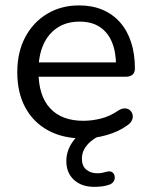

<svg xmlns="http://www.w3.org/2000/svg" viewBox="-20 -516 572 728"><path d="M296 9Q218.5 9 162.5 -21.5Q106.5 -52 76 -108.2Q45.5 -164.5 45.5 -242Q45.5 -318 75.5 -374.8Q105.5 -431.5 158.5 -463.5Q211.5 -495.5 280 -495.5Q329.5 -495.5 368.5 -479Q407.5 -462.5 435 -431.5Q462.5 -400.5 477 -356.2Q491.5 -312 491.5 -256.5Q491.5 -241 482.5 -233Q473.5 -225 456.5 -225H109.5V-279.5H436.5L420 -266Q420 -319.5 404.2 -356.8Q388.5 -394 358 -414Q327.5 -434 282 -434Q232 -434 197 -410.5Q162 -387 144 -345.8Q126 -304.5 126 -250V-244Q126 -153 170 -105.5Q214 -58 296 -58Q329 -58 362.8 -66.5Q396.5 -75 428 -96.5Q442 -105.5 453.8 -105Q465.5 -104.5 473 -97.8Q480.5 -91 482.8 -81Q485 -71 480.2 -60Q475.5 -49 462.5 -40.5Q429.5 -16.5 384.2 -3.8Q339 9 296 9ZM337.5 192.5Q289.5 192.5 260.5 166Q231.5 139.5 231.5 94.5Q231.5 54.5 257.2 19.2Q283 -16 327.5 -36.5L356.5 0Q341 6.5 325.8 18.8Q310.5 31 300.5 48Q290.5 65 290.5 85.5Q290.5 113.5 307.2 127.2Q324 141 348.5 141Q357.5 141 366 139.5Q374.5 138 383 135.5Q397 131.5 404.8 136.5Q412.5 141.5 414.5 151.2Q416.5 161 412 170Q407.5 179 396.5 183.5Q381.5 189 366.5 190.8Q351.5 192.5 337.5 192.5Z"/></svg>

Font: Nunito ExtraLight
Style: Regular
Weight: 200
Designer: Vernon Adams
Foundry: Vernon Adams
Version: Version 3.602;April 4, 2023;FontCreator 14.0.0.2856 64-bit